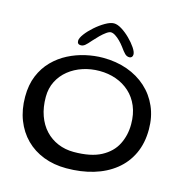

<svg xmlns="http://www.w3.org/2000/svg" viewBox="-121 -909 1020 1070"><g transform="rotate(15 389.0 -373.5)"><path d="M356.5 51.5Q284.5 51.5 225 28.5Q165.5 5.5 122.5 -37.5Q79.5 -80.5 56 -140.8Q32.5 -201 32.5 -275Q32.5 -344 54.5 -396.8Q76.5 -449.5 114 -487.5Q151.5 -525.5 198.5 -549.5Q245.5 -573.5 296.8 -585Q348 -596.5 396.5 -596.5Q473 -596.5 536.8 -573.8Q600.5 -551 647.5 -508.5Q694.5 -466 720.2 -407.2Q746 -348.5 746 -276.5Q746 -197 717.2 -135.8Q688.5 -74.5 636 -32.8Q583.5 9 512.5 30.2Q441.5 51.5 356.5 51.5ZM373 -47Q471.5 -47 530.8 -78.5Q590 -110 616.5 -162.8Q643 -215.5 643 -278.5Q643 -337 624 -382.2Q605 -427.5 571 -458.2Q537 -489 492.5 -504.8Q448 -520.5 397 -520.5Q346.5 -520.5 301 -505.5Q255.5 -490.5 220.2 -462.2Q185 -434 164.5 -393.8Q144 -353.5 144 -303.5Q144 -243.5 161 -196Q178 -148.5 208.8 -115.5Q239.5 -82.5 281.5 -64.8Q323.5 -47 373 -47ZM257.5 -631.5Q237 -631.5 237 -652.5Q237 -667.5 255 -691.8Q273 -716 300.5 -740.2Q328 -764.5 356.8 -781Q385.5 -797.5 406 -797.5Q426 -797.5 451.2 -781.8Q476.5 -766 500.2 -742.5Q524 -719 539.5 -695.8Q555 -672.5 555 -658Q555 -648 549.8 -642.5Q544.5 -637 536 -637Q521.5 -637 510.2 -648Q499 -659 482 -683Q470.5 -698.5 456.2 -712.8Q442 -727 427.8 -736Q413.5 -745 402 -745Q392 -745 376.5 -734Q361 -723 344.2 -706.5Q327.5 -690 312.5 -673Q293.5 -650.5 282 -641Q270.5 -631.5 257.5 -631.5Z"/></g></svg>

Font: Gluten Light
Style: Regular
Weight: 300
Designer: Tyler Finck
Foundry: Etcetera Type Company
Version: Version 1.300